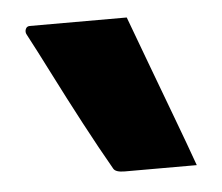

<svg xmlns="http://www.w3.org/2000/svg" viewBox="-34 -786 417 361"><g transform="rotate(-5 175.0 -606.0)"><path d="M217 -750Q233 -707 252 -656Q271 -605 290 -554.5Q309 -504 324 -462H188Q171 -462 167 -469Q144 -509 117.5 -559Q91 -609 67 -656.5Q43 -704 27 -734Q24 -739 26 -744.5Q28 -750 34 -750Z"/></g></svg>

Font: Recursive Sn Lnr St XBd
Style: Regular
Weight: 800
Version: Version 1.079;hotconv 1.0.112;makeotfexe 2.5.65598; ttfautoh